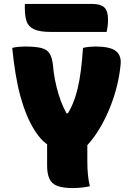

<svg xmlns="http://www.w3.org/2000/svg" viewBox="-20 -945 690 974"><path d="M436 0Q422 3 407.5 5Q393 7 378.5 8Q364 9 348 9Q299 9 270.5 -2Q242 -13 230.5 -38.5Q219 -64 219 -105Q219 -156 219 -210Q219 -264 219 -318H423Q423 -286 423 -255Q423 -224 423 -192.5Q423 -161 423 -130Q423 -91 426 -59.5Q429 -28 436 0ZM42 -702Q58 -706 74 -707.5Q90 -709 106 -709Q160 -709 189.5 -701.5Q219 -694 232 -673Q245 -652 249 -611Q252 -574 259.5 -537Q267 -500 277.5 -465.5Q288 -431 301.5 -401.5Q315 -372 330 -350L285 -370H355L311 -350Q332 -379 347.5 -415Q363 -451 373.5 -494.5Q384 -538 390.5 -589.5Q397 -641 401 -702Q417 -706 433 -707.5Q449 -709 465 -709Q536 -709 566 -687.5Q596 -666 592 -619Q587 -565 574 -512Q561 -459 542 -410Q523 -361 499.5 -318Q476 -275 450 -241Q424 -207 397 -183Q353 -183 321.5 -185Q290 -187 268 -192Q246 -197 229.5 -206.5Q213 -216 198 -230Q174 -254 153 -288Q132 -322 114.5 -364.5Q97 -407 83 -458.5Q69 -510 59 -571Q49 -632 42 -702ZM106 -925H448Q490 -925 509 -907.5Q528 -890 528 -846Q528 -823 525.5 -808.5Q523 -794 521 -783H239Q180 -783 151.5 -797Q123 -811 114.5 -838Q106 -865 106 -904Q106 -909 106 -915Q106 -921 106 -925Z"/></svg>

Font: Recursive Casual Black
Style: Regular
Weight: 900
Version: Version 1.047